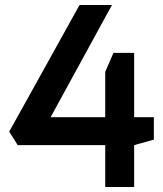

<svg xmlns="http://www.w3.org/2000/svg" viewBox="-20 -752 654 770"><path d="M17 -224 51 -170H402V-2H518V-170L597 -192V-282H518V-540H435L402 -464V-282H183L429 -732H299Z"/></svg>

Font: Exo
Style: Demi Bold
Weight: 600
Designer: Natanael Gama
Version: Version 1.00